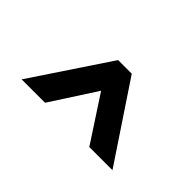

<svg xmlns="http://www.w3.org/2000/svg" viewBox="-44 -881 598 598"><g transform="rotate(45 255.0 -582.5)"><path d="M255 -605 353 -455H455L285 -710H225L55 -455H158Z"/></g></svg>

Font: Jost Medium
Style: Regular
Weight: 500
Version: Version 3.710